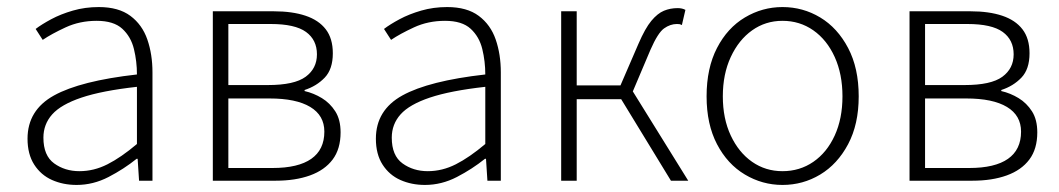

<svg xmlns="http://www.w3.org/2000/svg" viewBox="-20 -512 3001 544"><path d="M197 12Q159 12 127.5 -2Q96 -16 77 -45.5Q58 -75 58 -119Q58 -200 133 -241.5Q208 -283 368 -301Q368 -338 359.5 -373Q351 -408 326.5 -430.5Q302 -453 254 -453Q206 -453 166 -434.5Q126 -416 101 -399L81 -430Q98 -443 125 -457.5Q152 -472 186.5 -482Q221 -492 260 -492Q316 -492 349.5 -467Q383 -442 397.5 -400Q412 -358 412 -307V0H374L370 -62H367Q331 -33 287.5 -10.5Q244 12 197 12ZM205 -27Q246 -27 284.5 -46.5Q323 -66 368 -104V-266Q269 -255 211 -235.5Q153 -216 128 -188Q103 -160 103 -122Q103 -71 133.5 -49Q164 -27 205 -27Z M583 0V-480H756Q808 -480 845.5 -467.5Q883 -455 903 -429Q923 -403 923 -361Q923 -316 900 -292Q877 -268 843 -257V-254Q869 -248 892 -234Q915 -220 930 -196.5Q945 -173 945 -137Q945 -90 922.5 -60Q900 -30 858.5 -15Q817 0 761 0ZM627 -271H739Q814 -271 846 -294.5Q878 -318 878 -358Q878 -399 847 -421.5Q816 -444 747 -444H627ZM627 -36H752Q825 -36 862 -62Q899 -88 899 -139Q899 -185 859 -209Q819 -233 744 -233H627Z M1184 12Q1146 12 1114.5 -2Q1083 -16 1064 -45.5Q1045 -75 1045 -119Q1045 -200 1120 -241.5Q1195 -283 1355 -301Q1355 -338 1346.5 -373Q1338 -408 1313.5 -430.5Q1289 -453 1241 -453Q1193 -453 1153 -434.5Q1113 -416 1088 -399L1068 -430Q1085 -443 1112 -457.5Q1139 -472 1173.5 -482Q1208 -492 1247 -492Q1303 -492 1336.5 -467Q1370 -442 1384.5 -400Q1399 -358 1399 -307V0H1361L1357 -62H1354Q1318 -33 1274.5 -10.5Q1231 12 1184 12ZM1192 -27Q1233 -27 1271.5 -46.5Q1310 -66 1355 -104V-266Q1256 -255 1198 -235.5Q1140 -216 1115 -188Q1090 -160 1090 -122Q1090 -71 1120.5 -49Q1151 -27 1192 -27Z M1570 0V-480H1614V-270H1738L1789 -388Q1808 -432 1825.5 -453Q1843 -474 1861 -481.5Q1879 -489 1900 -489Q1913 -489 1922 -484L1912 -441Q1908 -443 1905.5 -443.5Q1903 -444 1898 -444Q1879 -444 1861.5 -431.5Q1844 -419 1823 -371L1773 -253L1930 0H1881L1740 -231H1614V0Z M2197 12Q2140 12 2090.5 -17.5Q2041 -47 2011.5 -103.5Q1982 -160 1982 -239Q1982 -319 2011.5 -376Q2041 -433 2090.5 -462.5Q2140 -492 2197 -492Q2255 -492 2304 -462.5Q2353 -433 2383 -376Q2413 -319 2413 -239Q2413 -160 2383 -103.5Q2353 -47 2304 -17.5Q2255 12 2197 12ZM2197 -27Q2246 -27 2284.5 -53.5Q2323 -80 2345 -128Q2367 -176 2367 -239Q2367 -302 2345 -350.5Q2323 -399 2284.5 -426Q2246 -453 2197 -453Q2149 -453 2111 -426Q2073 -399 2050.5 -350.5Q2028 -302 2028 -239Q2028 -176 2050.5 -128Q2073 -80 2111 -53.5Q2149 -27 2197 -27Z M2557 0V-480H2730Q2782 -480 2819.5 -467.5Q2857 -455 2877 -429Q2897 -403 2897 -361Q2897 -316 2874 -292Q2851 -268 2817 -257V-254Q2843 -248 2866 -234Q2889 -220 2904 -196.5Q2919 -173 2919 -137Q2919 -90 2896.5 -60Q2874 -30 2832.5 -15Q2791 0 2735 0ZM2601 -271H2713Q2788 -271 2820 -294.5Q2852 -318 2852 -358Q2852 -399 2821 -421.5Q2790 -444 2721 -444H2601ZM2601 -36H2726Q2799 -36 2836 -62Q2873 -88 2873 -139Q2873 -185 2833 -209Q2793 -233 2718 -233H2601Z"/></svg>

Font: Source Sans 3 Light
Style: Regular
Weight: 300
Designer: Paul D. Hunt
Foundry: Adobe
Version: Version 3.052;hotconv 1.1.0;makeotfexe 2.6.0